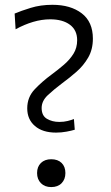

<svg xmlns="http://www.w3.org/2000/svg" viewBox="-20 -769 462 800"><path d="M213.5 -216.5Q157.5 -216.5 125.5 -244Q93.5 -271.5 93.5 -317.5Q93.5 -364 124.5 -396.8Q155.5 -429.5 195 -458.5Q221.5 -478 246 -499Q270.5 -520 286 -544.8Q301.5 -569.5 301.5 -601.5Q301.5 -643.5 271.2 -666Q241 -688.5 189 -688.5Q154.5 -688.5 118 -677.8Q81.5 -667 45 -647L41 -712.5Q66.5 -723.5 107.8 -736.2Q149 -749 198.5 -749Q274 -749 320.5 -713.5Q367 -678 367 -608Q367 -563 347.5 -529.2Q328 -495.5 298.5 -469.8Q269 -444 239.5 -422.5Q205.5 -397 179.5 -372.8Q153.5 -348.5 153.5 -319Q153.5 -287 175.5 -274Q197.5 -261 227 -261Q246.5 -261 262.2 -265Q278 -269 288 -273L291.5 -228.5Q278.5 -224.5 257.2 -220.5Q236 -216.5 213.5 -216.5ZM193.5 10.5Q166.5 10.5 150.5 -5.8Q134.5 -22 134.5 -48Q134.5 -74.5 150.5 -90Q166.5 -105.5 193.5 -105.5Q221 -105.5 236.8 -90Q252.5 -74.5 252.5 -48Q252.5 -22 236.8 -5.8Q221 10.5 193.5 10.5Z"/></svg>

Font: Heraclito Light
Style: Regular
Weight: 300
Designer: Kostas Bartsokas (font) & Cristiano Sobral (main changes)
Foundry: Kostas Bartsokas (font) & Cristiano Sobral (main changes)
Version: Version 1.00;July 8, 2020;FontCreator 13.0.0.2655 64-bit